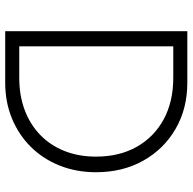

<svg xmlns="http://www.w3.org/2000/svg" viewBox="-21 -719 740 738"><g transform="rotate(90 349.0 -350.0)"><path d="M100 0V-700H298Q397.5 -700 475.2 -655Q553 -610 597.5 -530.8Q642 -451.5 642 -349Q642 -273.5 616.5 -209.5Q591 -145.5 544.8 -98.8Q498.5 -52 435.5 -26Q372.5 0 298 0ZM158 -54H279Q347.5 -54 403.2 -75Q459 -96 499 -135Q539 -174 560.5 -228.2Q582 -282.5 582 -349Q582 -438.5 544.5 -505.2Q507 -572 439 -609Q371 -646 279 -646H158Z"/></g></svg>

Font: Geologica Thin Roman Thin
Style: Regular
Weight: 250
Version: Version 1.010;gftools[0.9.28]